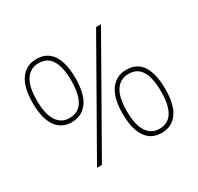

<svg xmlns="http://www.w3.org/2000/svg" viewBox="-144 -834 1052 1019"><g transform="rotate(-30 381.5 -324.5)"><path d="M188 -276Q125 -276 91.5 -325Q58 -374 58 -469Q58 -564 93.5 -612.5Q129 -661 190 -661Q256 -661 288.5 -611.5Q321 -562 321 -469Q321 -372 285.5 -324Q250 -276 188 -276ZM182 0 551 -649H581L212 0ZM188 -301Q295 -301 295 -469Q295 -551 269.5 -593.5Q244 -636 190 -636Q140 -636 112 -595Q84 -554 84 -469Q84 -385 111.5 -343Q139 -301 188 -301ZM573 12Q510 12 476.5 -37Q443 -86 443 -181Q443 -276 478.5 -324.5Q514 -373 575 -373Q641 -373 673 -323.5Q705 -274 705 -181Q705 -84 670 -36Q635 12 573 12ZM573 -13Q679 -13 679 -181Q679 -263 654 -305.5Q629 -348 575 -348Q525 -348 497 -307Q469 -266 469 -181Q469 -97 496.5 -55Q524 -13 573 -13Z"/></g></svg>

Font: Noto Serif Telugu Thin
Style: Regular
Weight: 100
Designer: Jelle Bosma - Monotype Design Team
Foundry: Monotype Imaging Inc.
Version: Version 2.005; ttfautohint (v1.8.4.7-5d5b)